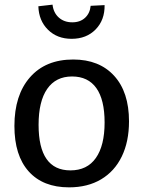

<svg xmlns="http://www.w3.org/2000/svg" viewBox="-20 -796 616 826"><path d="M535 -274Q535 -187 504 -123Q473 -59 415 -24.5Q357 10 277 10Q165 10 103.5 -58.5Q42 -127 42 -254Q42 -387 109 -463.5Q176 -540 295 -540Q407 -540 471 -470Q535 -400 535 -274ZM146 -259Q146 -63 283 -63Q355 -63 392.5 -116.5Q430 -170 430 -269Q430 -367 394.5 -417Q359 -467 290 -467Q220 -467 183 -413.5Q146 -360 146 -259ZM145 -769 206 -776Q210 -741 233 -720.5Q256 -700 291 -700Q325 -700 346 -719.5Q367 -739 370 -771L430 -774Q431 -710 391.5 -669.5Q352 -629 288 -629Q226 -629 186.5 -668Q147 -707 145 -769Z"/></svg>

Font: Bitter Pro Medium
Style: Regular
Weight: 500
Designer: Sol Matas, and Bitter project Authors
Foundry: Sol Matas
Version: Version 1.010